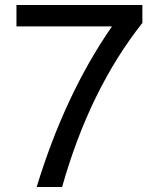

<svg xmlns="http://www.w3.org/2000/svg" viewBox="-20 -750 624 770"><path d="M551 -658Q340 -392 229 0H127Q241 -373 429 -644H46V-730H551Z"/></svg>

Font: Nacelle
Style: Regular
Weight: 400
Designer: Sora Sagano
Foundry: Sora Sagano
Version: Version 1.000;FEAKit 1.0